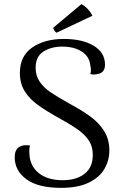

<svg xmlns="http://www.w3.org/2000/svg" viewBox="-20 -894 595 927"><path d="M51 -135Q51 -193 107 -193Q118 -193 125 -192Q120 -177 122 -150Q125 -92 167.5 -58Q210 -24 283 -24Q349 -24 388.5 -55Q428 -86 428 -146Q428 -185 410.5 -213Q393 -241 360.5 -265Q328 -289 268 -322Q200 -360 161 -388.5Q122 -417 99 -454Q76 -491 76 -542Q76 -624 136 -665Q196 -706 288 -706Q378 -706 432.5 -673Q487 -640 487 -582Q487 -540 447 -536Q439 -534 434 -534Q428 -534 416 -536Q419 -547 419 -556Q419 -568 416 -578Q412 -621 375 -645Q338 -669 280 -669Q227 -669 189.5 -645Q152 -621 152 -567Q152 -529 171 -500.5Q190 -472 222 -450Q254 -428 313 -395Q376 -361 417 -331Q458 -301 483 -261Q508 -221 508 -168Q508 -120 484.5 -79Q461 -38 409 -12.5Q357 13 275 13Q164 13 107.5 -28.5Q51 -70 51 -135ZM253 -736Q248 -738 242.5 -746.5Q237 -755 237 -760L373 -874Q388 -867 403.5 -850.5Q419 -834 426 -818Z"/></svg>

Font: Arima Madurai
Style: Regular
Weight: 400
Designer: Joana Correia and Natanael Gama
Foundry: NDISCOVER
Version: Version 1.019